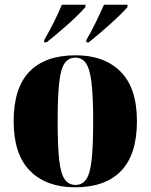

<svg xmlns="http://www.w3.org/2000/svg" viewBox="-20 -786 641 816"><path d="M299 10Q177 10 107.5 -60Q38 -130 38 -271Q38 -412 105 -481.5Q172 -551 302 -551Q423 -551 492.5 -481.5Q562 -412 562 -271Q562 -130 495 -60Q428 10 299 10ZM301 0Q330 0 346.5 -24Q363 -48 369.5 -107Q376 -166 376 -271Q376 -375 369 -434Q362 -493 345.5 -517Q329 -541 300 -541Q271 -541 254.5 -517Q238 -493 231.5 -434Q225 -375 225 -271Q225 -166 231.5 -107Q238 -48 255 -24Q272 0 301 0ZM168 -616Q188 -650 208.5 -691Q229 -732 243 -766H343V-756Q332 -743 312 -723Q292 -703 267.5 -681.5Q243 -660 219.5 -640Q196 -620 178 -606H168ZM347 -616Q367 -650 387 -691Q407 -732 422 -766H522V-756Q511 -743 490.5 -723Q470 -703 446 -681.5Q422 -660 398.5 -640Q375 -620 357 -606H347Z"/></svg>

Font: Noto Serif Display SemiCondensed Black
Style: Regular
Weight: 900
Width: 4
Designer: Monotype Design Team
Foundry: Monotype Imaging Inc.
Version: Version 2.009